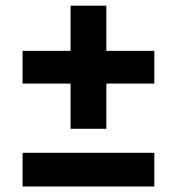

<svg xmlns="http://www.w3.org/2000/svg" viewBox="-20 -674 639 694"><path d="M235.1 -208.5V-653.5H364.4V-208.5ZM61.6 0V-121.7H537.8V0ZM61.6 -371.9V-490.1H537.8V-371.9Z"/></svg>

Font: Montserrat Alternates Thin
Style: Regular
Weight: 100
Designer: Julieta Ulanovsky
Foundry: Julieta Ulanovsky
Version: Version 9.000